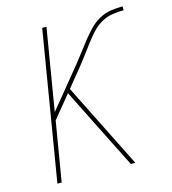

<svg xmlns="http://www.w3.org/2000/svg" viewBox="-109 -825 819 914"><g transform="rotate(-15 300.0 -367.5)"><path d="M61 0 183 -735H204L137 -332L294 -524Q314 -549 333 -574Q352 -599 371.5 -624Q391 -649 413 -672Q435 -695 462.5 -710.5Q490 -726 520 -730.5Q550 -735 579 -735V-716Q551 -716 522.5 -711.5Q494 -707 468 -692Q442 -677 421.5 -654.5Q401 -632 383 -608Q365 -584 347 -560Q329 -536 310 -512L235 -420L445 0H423L365 -115L221 -403L131 -293L82 0Z"/></g></svg>

Font: Iosevka SS04 Th Ex Obl
Style: Regular
Weight: 100
Width: 7
Italic angle: -9°
Monospace: yes
Designer: Belleve Invis
Foundry: Belleve Invis
Version: Version 19.0.0; ttfautohint (v1.8.4)